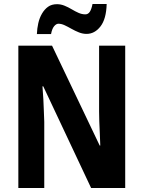

<svg xmlns="http://www.w3.org/2000/svg" viewBox="-20 -943 719 963"><path d="M608 0H437L197 -510H193Q196 -475 197.5 -444Q199 -413 200 -385Q201 -357 202 -332V0H72V-714H241L480 -213H483Q482 -246 480.5 -276Q479 -306 478 -334Q477 -362 477 -385V-714H608ZM165 -772Q166 -800 172 -826.5Q178 -853 190.5 -874.5Q203 -896 221 -909Q239 -922 266 -922Q285 -922 303.5 -914.5Q322 -907 339.5 -896.5Q357 -886 374 -878.5Q391 -871 408 -871Q422 -871 430.5 -884Q439 -897 444 -923H515Q513 -848 484 -810.5Q455 -773 414 -773Q395 -773 376 -780.5Q357 -788 338.5 -798.5Q320 -809 304 -816.5Q288 -824 273 -824Q262 -824 251.5 -811.5Q241 -799 236 -772Z"/></svg>

Font: Noto Sans Condensed
Style: Regular
Weight: 400
Width: 3
Version: Version 2.013